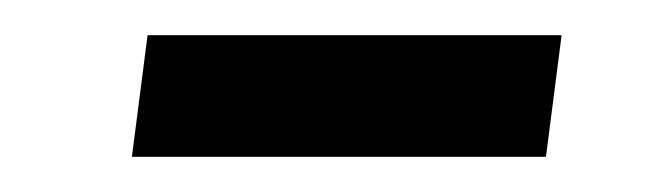

<svg xmlns="http://www.w3.org/2000/svg" viewBox="-20 -367 376 108"><path d="M54.2 -278.8 63 -347.2H295.9L287.1 -278.8Z"/></svg>

Font: Fira Sans Compressed Book
Style: Italic
Weight: 350
Width: 3
Italic angle: -8°
Designer: Carrois Corporate & Edenspiekermann AG
Foundry: Carrois Corporate GbR & Edenspiekermann AG
Version: Version 4.203;PS 004.203;hotconv 1.0.88;makeotf.lib2.5.64775